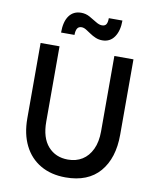

<svg xmlns="http://www.w3.org/2000/svg" viewBox="-98 -982 880 1069"><g transform="rotate(10 342.5 -447.0)"><path d="M346 12Q264 12 204 -23Q144 -58 112 -122.5Q80 -187 80 -275V-701H187V-275Q187 -184 229.5 -136Q272 -88 342 -88Q388 -88 422.5 -109.5Q457 -131 477 -173Q497 -215 497 -275V-701H605V-275Q605 -142 539 -65Q473 12 346 12ZM290 -827Q273 -827 265.5 -814.5Q258 -802 258 -778H182Q182 -840 206 -873Q230 -906 274 -906Q300 -906 322.5 -893.5Q345 -881 364 -869Q383 -857 399 -857Q416 -857 423 -868Q430 -879 430 -903H507Q507 -845 483 -810Q459 -775 415 -775Q395 -775 377 -782.5Q359 -790 344 -800.5Q329 -811 315.5 -819Q302 -827 290 -827Z"/></g></svg>

Font: Inclusive Sans Medium
Style: Regular
Weight: 500
Designer: Olivia King
Foundry: Olivia King
Version: Version 2.004